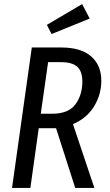

<svg xmlns="http://www.w3.org/2000/svg" viewBox="-20 -922 538 942"><path d="M338 -313 443 0H349L255 -293H170L129 0H39L136 -689H281Q377 -689 427 -645.5Q477 -602 477 -526Q477 -458 441.5 -400Q406 -342 338 -313ZM236 -364Q316 -364 350 -410Q384 -456 384 -522Q384 -572 359 -594.5Q334 -617 280 -617H216L180 -364ZM383 -902 420 -831 233 -755 210 -800Z"/></svg>

Font: Fira Sans Extra Condensed
Style: Italic
Weight: 400
Width: 3
Italic angle: -8°
Designer: Carrois Corporate & Edenspiekermann AG
Foundry: Carrois Corporate GbR & Edenspiekermann AG
Version: Version 4.203